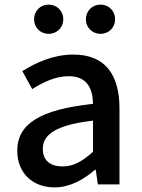

<svg xmlns="http://www.w3.org/2000/svg" viewBox="-20 -801 615 834"><path d="M217 13C283 13 342 -20 392 -63H396L405 0H499V-331C499 -477 436 -564 299 -564C211 -564 134 -528 77 -492L120 -414C167 -444 221 -470 279 -470C360 -470 383 -414 384 -350C155 -325 55 -264 55 -146C55 -49 122 13 217 13ZM252 -78C203 -78 166 -100 166 -154C166 -216 221 -258 384 -277V-142C339 -101 300 -78 252 -78ZM191 -654C228 -654 255 -682 255 -717C255 -753 228 -781 191 -781C155 -781 128 -753 128 -717C128 -682 155 -654 191 -654ZM417 -654C453 -654 480 -682 480 -717C480 -753 453 -781 417 -781C380 -781 353 -753 353 -717C353 -682 380 -654 417 -654Z"/></svg>

Font: Source Han Sans JP Medium
Style: Regular
Weight: 500
Designer: Ryoko NISHIZUKA 西塚涼子 (kana, bopomofo & ideographs); Paul D. Hunt (Latin, Greek & Cyrillic); Sandoll Communications 산돌커뮤니
Foundry: Adobe
Version: Version 2.002;hotconv 1.0.116;makeotfexe 2.5.65601